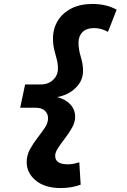

<svg xmlns="http://www.w3.org/2000/svg" viewBox="-20 -729 640 971"><path d="M287 222Q207 222 161 184Q115 146 115 91Q115 56 131.5 26Q148 -4 169 -31Q190 -58 206.5 -82.5Q223 -107 223 -131Q223 -154 207 -169Q191 -184 162 -184H82L107 -302H187Q224 -302 248.5 -325Q273 -348 273 -383Q273 -407 267 -429Q261 -451 254.5 -476.5Q248 -502 248 -534Q248 -584 272 -623.5Q296 -663 340.5 -686Q385 -709 447 -709Q518 -709 570 -680L526 -568Q491 -587 457 -587Q417 -587 397 -566.5Q377 -546 377 -514Q377 -479 388.5 -442Q400 -405 400 -371Q400 -321 362.5 -284.5Q325 -248 269 -238Q312 -227 336 -200.5Q360 -174 360 -139Q360 -111 344.5 -83.5Q329 -56 309.5 -30.5Q290 -5 274.5 18Q259 41 259 59Q259 102 323 102Q340 102 356 98.5Q372 95 381 92L388 205Q343 222 287 222Z"/></svg>

Font: Red Hat Mono
Style: Bold Italic
Weight: 700
Italic angle: -12°
Monospace: yes
Designer: Pentagram, MCKL
Foundry: Pentagram, MCKL
Version: Version 1.023; ttfautohint (v1.8.3)